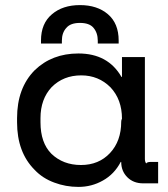

<svg xmlns="http://www.w3.org/2000/svg" viewBox="-20 -720 660 754"><path d="M116 -444Q184 -510 288 -510Q404 -510 457 -418H459V-496H549V-96Q549 -85 554 -78Q558 -84 570 -84H595H601V0H542Q504 0 480 -24Q456 -48 456 -84H454Q429 -36 384 -11Q340 14 288 14Q238 14 193 -3Q147 -20 116 -53Q47 -122 47 -240V-256Q47 -374 116 -444ZM456 -242Q456 -248 459 -254Q459 -329 414 -377Q367 -424 299 -424Q229 -424 183 -378Q139 -331 139 -256V-240Q139 -159 182 -116Q228 -72 298 -72Q368 -72 412 -119Q456 -166 456 -242ZM141 -549V-555V-561Q141 -628 184 -664Q226 -700 294 -700Q362 -700 404 -664Q446 -628 446 -561V-555V-549H364V-555V-560Q364 -591 347 -611Q331 -630 294 -630Q257 -630 241 -611Q223 -592 223 -560V-555V-549Z"/></svg>

Font: Rilu
Style: Bold
Weight: 500
Designer: Alí Sinisterra
Foundry: Alí Sinisterra
Version: ""